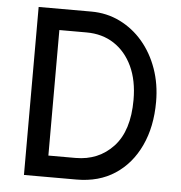

<svg xmlns="http://www.w3.org/2000/svg" viewBox="-51 -749 750 797"><g transform="rotate(5 324.0 -350.0)"><path d="M78 0V-700H297Q362 -700 417 -673Q472 -646 512.5 -598.5Q553 -551 575.5 -487.5Q598 -424 598 -350Q598 -246 561 -167Q524 -88 457 -44Q390 0 297 0ZM172 -89H285Q381 -89 442.5 -155Q504 -221 504 -350Q504 -431 476.5 -489.5Q449 -548 400 -580Q351 -612 285 -612H172Z"/></g></svg>

Font: Haskoy Medium
Style: Regular
Weight: 500
Designer: Ertekin Erdin
Foundry: Ertekin Erdin
Version: Version 1.500; ttfautohint (v1.8.3)